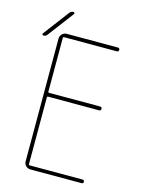

<svg xmlns="http://www.w3.org/2000/svg" viewBox="-126 -925 752 999"><g transform="rotate(15 250.0 -425.0)"><path d="M103.5 -695.3Q103.5 -710 113.8 -720.2Q124 -730.5 138.7 -730.5H414.1Q423.8 -730.5 423.8 -720.2Q423.8 -710 414.1 -710H128.9Q124 -710 124 -705.1V-415Q124 -410.2 128.9 -410.2H404.3Q414.1 -410.2 414.1 -399.9Q414.1 -389.6 404.3 -389.6H128.9Q124 -389.6 124 -384.8V-25.4Q124 -20.5 128.9 -19.5H414.1Q423.8 -19.5 423.8 -9.8Q423.8 0 414.1 0H138.7Q124 0 113.8 -9.8Q103.5 -19.5 103.5 -35.2ZM23.4 -690.4Q19.5 -690.4 17.6 -693.8Q15.6 -697.3 17.6 -700.2L123 -839.8Q131.8 -849.6 142.6 -849.6Q146.5 -849.6 148.4 -846.2Q150.4 -842.8 148.4 -839.8L43 -700.2Q35.2 -690.4 23.4 -690.4Z"/></g></svg>

Font: Rounded-L Mgen+ 2m thin
Style: Regular
Weight: 100
Designer: [Source Han Sans]
Ryoko NISHIZUKA  (kana & ideographs); Paul D. Hunt (Latin, Greek & Cyrillic); Wenlong ZHANG  (bopomofo
Version: Version 1.059.20150602